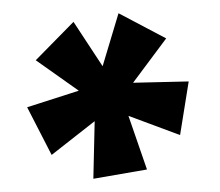

<svg xmlns="http://www.w3.org/2000/svg" viewBox="-20 -762 332 290"><path d="M121 -492 202 -506 174 -587 252 -558 265 -639 181 -637 231 -704 159 -742 135 -662 91 -729 34 -671 99 -625 21 -600 58 -528 123 -579Z"/></svg>

Font: MV Cash Black
Style: Regular
Weight: 900
Designer: Rodrigo Fuenzalida
Foundry: fragTYPE
Version: Version 1.100;Glyphs 3.1.2 (3151)